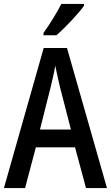

<svg xmlns="http://www.w3.org/2000/svg" viewBox="-20 -960 566 980"><path d="M409 -931V-940H293C271 -896 237 -841 202 -792V-780H268C312 -818 382 -892 409 -931ZM419 0H526L322 -715H203L0 0H108L163 -208H363ZM286 -516 342 -299H184L239 -517C246 -547 257 -592 262 -625C268 -594 278 -551 286 -516Z"/></svg>

Font: Noto Sans Gujarati UI Condensed Medium
Style: Regular
Weight: 500
Width: 3
Designer: Jelle Bosma - Monotype Design Team, Universal Thirst
Foundry: Monotype Imaging Inc.
Version: Version 2.106